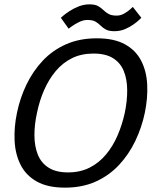

<svg xmlns="http://www.w3.org/2000/svg" viewBox="-20 -852 707 882"><path d="M278.7 10Q199.2 10 149.2 -18Q99.3 -46 74.8 -94.5Q50.2 -143 47.1 -205Q44 -267 58 -334Q72 -402 101.6 -463.5Q131.2 -525 176.2 -573Q221.3 -621 283.2 -648.5Q345.2 -676 424.7 -676Q504.2 -676 554 -648.5Q603.8 -621 628.5 -573Q653.2 -525 656.2 -463.5Q659.3 -402 645.3 -334Q631.3 -267 601.8 -205Q572.2 -143 527 -94.5Q481.8 -46 420 -18Q358.2 10 278.7 10ZM292.8 -60Q348.3 -60 391.4 -81.8Q434.5 -103.5 466.4 -141.6Q498.3 -179.7 519.8 -229.2Q541.2 -278.7 553.3 -334Q564.7 -389.5 564.3 -438.5Q564 -487.5 548.7 -525.5Q533.3 -563.5 499.2 -584.8Q465 -606 409.5 -606Q354 -606 310.9 -584.8Q267.8 -563.5 236 -525.5Q204.2 -487.5 182.8 -438.5Q161.3 -389.5 150 -334Q137.8 -278.7 138.2 -229.2Q138.5 -179.7 153.8 -141.6Q169 -103.5 203.2 -81.8Q237.3 -60 292.8 -60ZM259.5 -770.3Q259.5 -770.3 270.1 -779.6Q280.7 -788.8 299.6 -801.2Q318.5 -813.5 342.1 -822.8Q365.7 -832 390.7 -832Q416.7 -832 430.3 -824.2Q444 -816.5 454.5 -806.2Q465 -795.8 478.5 -788.1Q492 -780.3 515.8 -780.3Q534.5 -780.3 551.6 -790.3Q568.7 -800.3 579.3 -810.3Q590 -820.3 590 -820.3L629.3 -770.3Q629.3 -770.3 619.8 -761.1Q610.2 -751.8 592.9 -739.5Q575.7 -727.2 553.6 -717.9Q531.5 -708.7 505.5 -708.7Q480.5 -708.7 466.3 -716.4Q452.2 -724.2 442 -734.5Q431.8 -744.8 418.8 -752.6Q405.7 -760.3 381 -760.3Q362.3 -760.3 342.3 -750.3Q322.3 -740.3 308.8 -730.3Q295.2 -720.3 295.2 -720.3Z"/></svg>

Font: Epunda Sans Light
Style: Italic
Weight: 300
Italic angle: -12.0243°
Designer: Simon Atzbach
Foundry: typofactur
Version: Version 2.204